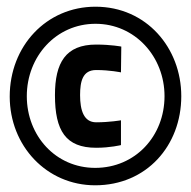

<svg xmlns="http://www.w3.org/2000/svg" viewBox="-20 -721 570 573"><path d="M9 -433C9 -286 119 -168 264 -168C417 -168 521 -286 521 -434C521 -578 417 -701 265 -701C118 -701 9 -583 9 -433ZM60 -434C60 -552 147 -650 265 -650C383 -650 471 -552 471 -434C471 -315 384 -220 264 -220C146 -220 60 -316 60 -434ZM341 -362C341 -362 307 -356 267 -356C230 -356 219 -392 219 -437C219 -479 227 -512 267 -512C308 -512 341 -505 341 -505L342 -582C342 -582 311 -588 267 -588C176 -588 144 -534 144 -437C144 -331 176 -280 267 -280C309 -280 341 -288 341 -288Z"/></svg>

Font: TitilliumText22L
Style: 600 wt
Weight: 600
Designer: Campivisivi
Foundry: Campivisivi
Version: 1.000